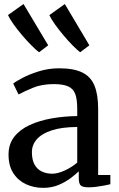

<svg xmlns="http://www.w3.org/2000/svg" viewBox="-20 -897 576 928"><path d="M188.9 11Q144.1 11 105.9 -6.5Q67.8 -24 44.5 -59.8Q21.3 -95.5 21.3 -150Q21.3 -200.5 48.7 -235.7Q76.2 -270.8 123.1 -292.5Q170.1 -314.2 229.5 -324.7Q289 -335.2 353.3 -336V-371.5Q353.3 -416.7 343.7 -442.6Q334.1 -468.4 309.5 -479.4Q284.9 -490.5 239.5 -490.5Q181.2 -490.5 137.4 -472Q93.6 -453.4 69.6 -440.6L43.9 -492.9Q54 -501.9 87.2 -519.6Q120.3 -537.4 167.3 -552.1Q214.3 -566.9 265.9 -566.9Q336.3 -566.9 377.6 -546.7Q418.8 -526.6 436.6 -483.2Q454.4 -439.8 454.4 -370.3V-51.1H513.4V-6.6Q502.3 -3.8 484.1 -0.3Q465.9 3.2 445.8 5.8Q425.6 8.4 408.7 8.4Q382.3 8.4 371.5 0.5Q360.7 -7.4 360.7 -37.1V-69Q348.2 -56.6 323.6 -37.6Q299 -18.6 264.8 -3.8Q230.6 11 188.9 11ZM232.5 -57.4Q259.2 -57.4 293.3 -73.1Q327.4 -88.8 353.3 -111.3V-283.3Q278.3 -282.9 229.8 -266.9Q181.3 -250.8 157.7 -223.6Q134.2 -196.4 134.2 -161.8Q134.2 -124.6 147 -101.6Q159.8 -78.6 182.1 -68Q204.4 -57.4 232.5 -57.4ZM168.3 -644.7Q153.8 -655.7 131.8 -677.8Q109.8 -699.8 86.8 -726.9Q63.8 -754 45.2 -780Q26.7 -806 18.8 -824.4L93.7 -877.5L212.9 -678L169.3 -644.7ZM367 -644.7Q352.6 -655.7 331.1 -677.5Q309.6 -699.3 287 -726.2Q264.3 -753.1 245.7 -779.1Q227.1 -805.2 218.5 -823.9L293.3 -877.5L411.9 -678L367.8 -644.7Z"/></svg>

Font: Merriweather Light
Style: Regular
Weight: 300
Version: Version 2.100